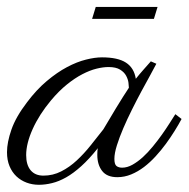

<svg xmlns="http://www.w3.org/2000/svg" viewBox="-54 -505 534 543"><path d="M388.2 -324.7Q381.8 -312 370.4 -291.5Q358.9 -271 345.7 -246.3Q332.5 -221.7 319.1 -194.8Q305.7 -168 294.7 -142.3Q283.7 -116.7 276.6 -94Q269.5 -71.3 269.5 -55.7Q269.5 -40 275.6 -35.4Q281.7 -30.8 291.5 -30.8Q305.7 -30.8 320.6 -39.1Q335.4 -47.4 349.9 -60.5Q364.3 -73.7 377.9 -90.3Q391.6 -106.9 403.6 -123.8Q415.5 -140.6 425.3 -156Q435.1 -171.4 441.9 -182.1L459.5 -168.5Q451.2 -152.8 439.9 -134.8Q428.7 -116.7 415.3 -98.4Q401.9 -80.1 386.2 -63Q370.6 -45.9 353.3 -32.7Q335.9 -19.5 316.9 -11.7Q297.9 -3.9 277.8 -3.9Q248.5 -3.9 234.9 -21.5Q221.2 -39.1 221.2 -66.9Q221.2 -68.8 221.4 -75.4Q221.7 -82 222.7 -85.9Q198.2 -55.2 176 -35.2Q153.8 -15.1 133.1 -3.4Q112.3 8.3 93 12.9Q73.7 17.6 56.2 17.6Q37.6 17.6 21.2 11.5Q4.9 5.4 -7.6 -6.3Q-20 -18.1 -27.1 -35.2Q-34.2 -52.2 -34.2 -74.7Q-34.2 -102.5 -21.7 -138.4Q-9.3 -174.3 22.5 -215.8Q49.3 -251.5 78.4 -275.9Q107.4 -300.3 135.5 -315.2Q163.6 -330.1 189 -336.4Q214.4 -342.8 234.4 -342.8Q279.3 -342.8 302.2 -327.9Q325.2 -313 330.1 -282.2Q339.8 -294.4 350.6 -306.6Q361.3 -318.8 372.6 -331.5ZM238.3 -139.2Q244.6 -149.4 253.9 -165.3Q263.2 -181.2 273.4 -198Q283.7 -214.8 293.5 -230.5Q303.2 -246.1 310.5 -256.8Q310.5 -261.2 309.3 -271Q308.1 -280.8 302.7 -290.8Q297.4 -300.8 285.6 -308.1Q273.9 -315.4 252.9 -315.4Q237.8 -315.4 219 -310.8Q200.2 -306.2 179 -295.2Q157.7 -284.2 135.3 -266.1Q112.8 -248 90.3 -221.2Q56.6 -180.7 38.3 -139.9Q20 -99.1 20 -66.4Q20 -38.6 32.7 -23.4Q45.4 -8.3 68.8 -8.3Q95.7 -8.3 119.1 -20.3Q142.6 -32.2 163.1 -51.3Q183.6 -70.3 202.1 -93.5Q220.7 -116.7 238.3 -139.2ZM206.5 -451.7 216.8 -485.4H391.6L381.3 -451.7Z"/></svg>

Font: Parisienne
Style: Regular
Weight: 400
Designer: Astigmatic (AOETI)
Foundry: Astigmatic (AOETI)
Version: Version 1.000